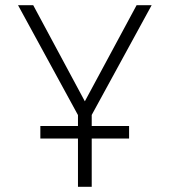

<svg xmlns="http://www.w3.org/2000/svg" viewBox="-20 -720 654 740"><path d="M135.5 -186V-234.5H477.5V-186ZM280.5 0V-276.5L49.5 -700H108L307 -329.5L506.5 -700H564.5L333.5 -277V0Z"/></svg>

Font: Overpass ExtraLight
Style: Regular
Weight: 250
Designer: Delve Withrington, Dave Bailey, Thomas Jockin
Foundry: Delve Fonts LLC
Version: Version 4.000